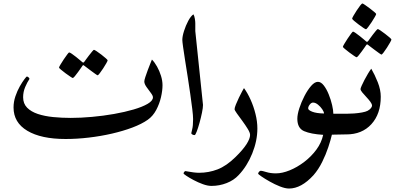

<svg xmlns="http://www.w3.org/2000/svg" viewBox="-20 -775 2278 1107"><path d="M917 -283.7Q917 -252.9 908.2 -214.6Q899.4 -176.3 880.6 -140.9Q861.8 -105.5 832 -84.5Q797.4 -60.1 743.7 -39.8Q689.9 -19.5 625.2 -4.6Q560.5 10.3 491.9 18.3Q423.3 26.4 358.4 26.4Q216.8 26.4 137.5 -21Q58.1 -68.4 58.1 -155.3Q58.1 -188 68.8 -219.7Q79.6 -251.5 94.2 -277.1Q108.9 -302.7 120.8 -318.4Q132.8 -334 134.8 -334Q137.7 -334 143.8 -329.6Q149.9 -325.2 149.9 -319.8Q137.2 -301.3 125.2 -273.2Q113.3 -245.1 113.3 -214.4Q113.3 -177.7 136.2 -154.3Q159.2 -130.9 198.2 -117.9Q237.3 -105 286.4 -100.1Q335.4 -95.2 387.7 -95.2Q445.3 -95.2 510.3 -101.1Q575.2 -106.9 637.5 -117.9Q699.7 -128.9 750.5 -143.8Q801.3 -158.7 831.5 -176.5Q861.8 -194.3 861.8 -213.9Q861.8 -223.6 849.4 -239.7Q836.9 -255.9 824.5 -273.7Q812 -291.5 812 -305.2Q812 -312.5 817.9 -330.8Q823.7 -349.1 831.8 -370.4Q839.8 -391.6 846.9 -409.2Q854 -426.8 856 -431.6Q871.6 -416 885.5 -391.1Q899.4 -366.2 908.2 -337.9Q917 -309.6 917 -283.7ZM600.6 -427.2Q600.6 -423.8 593 -410.4Q585.4 -397 575 -380.9Q564.5 -364.7 555.2 -352.8Q545.9 -340.8 543 -340.8Q541 -340.8 529.5 -348.9Q518.1 -356.9 503.7 -367.7Q489.3 -378.4 478.5 -386.7Q467.8 -395 466.8 -395.5Q462.9 -399.4 460 -399.4Q457.5 -399.4 454.6 -394.5Q454.1 -393.6 446.8 -383.1Q439.5 -372.6 429.7 -359.1Q419.9 -345.7 411.4 -335.4Q402.8 -325.2 399.4 -325.2Q397.5 -325.2 385.3 -333.3Q373 -341.3 357.9 -352.5Q342.8 -363.8 331.5 -373.3Q320.3 -382.8 320.3 -385.3Q320.3 -388.7 328.4 -402.3Q336.4 -416 347.4 -432.4Q358.4 -448.7 367.4 -460.7Q376.5 -472.7 378.4 -472.7Q382.8 -472.7 394.3 -464.8Q405.8 -457 418.9 -446.5Q432.1 -436 441.9 -427.5Q451.7 -418.9 452.6 -418.5Q457.5 -414.1 459.5 -414.1Q462.9 -414.1 467.3 -420.4Q467.8 -421.4 475.3 -431.6Q482.9 -441.9 492.9 -455.1Q502.9 -468.3 511.2 -478Q519.5 -487.8 521.5 -487.8Q524.9 -487.8 537.4 -479.5Q549.8 -471.2 564.5 -460Q579.1 -448.7 589.8 -439.2Q600.6 -429.7 600.6 -427.2Z M1150.4 -169.9Q1150.4 -153.8 1144.5 -125.2Q1138.7 -96.7 1130.4 -66.9Q1122.1 -37.1 1114.3 -16.6Q1106.4 3.9 1102.1 3.9Q1095.7 3.9 1089.4 0.7Q1083 -2.4 1083 -7.3Q1083 -11.2 1088.1 -30Q1093.3 -48.8 1093.3 -88.4Q1093.3 -107.9 1088.6 -146Q1084 -184.1 1077.1 -232.4Q1070.3 -280.8 1062.3 -331.5Q1054.2 -382.3 1047.1 -427.5Q1040 -472.7 1035.6 -504.2Q1031.2 -535.6 1031.2 -544.9Q1031.2 -565.4 1041 -596.4Q1050.8 -627.4 1065.4 -654.8Q1080.1 -682.1 1095.2 -692.4Q1100.6 -684.1 1103.3 -667.7Q1106 -651.4 1106 -641.1V-595.7Z M1463.9 -34.2Q1463.9 36.6 1434.3 109.9Q1404.8 183.1 1356 234.4Q1328.6 264.2 1286.9 280.5Q1245.1 296.9 1199.2 296.9Q1177.2 296.9 1149.7 286.9Q1122.1 276.9 1096.7 263.4Q1071.3 250 1054.7 238.8Q1038.1 227.5 1038.1 225.1Q1038.1 221.7 1042 216.6Q1045.9 211.4 1048.8 211.4Q1050.3 211.4 1063.5 213.9Q1076.7 216.3 1094.7 218.8Q1112.8 221.2 1127.9 221.2Q1183.1 221.2 1234.1 201.7Q1285.2 182.1 1337.4 130.9Q1380.9 88.4 1401.4 56.2Q1421.9 23.9 1421.9 2.9Q1421.9 -9.8 1408.4 -31.7Q1395 -53.7 1377.2 -77.9Q1359.4 -102.1 1345.9 -120.8Q1332.5 -139.6 1332.5 -145.5Q1332.5 -153.8 1340.1 -172.6Q1347.7 -191.4 1357.9 -212.6Q1368.2 -233.9 1376.7 -249.5Q1385.3 -265.1 1386.7 -267.1Q1407.2 -239.3 1424.8 -200.2Q1442.4 -161.1 1453.1 -117.9Q1463.9 -74.7 1463.9 -34.2Z M2006.8 -59.6Q2006.8 -49.3 2004.4 -35.4Q2002 -21.5 1994.1 -10.7Q1986.3 0 1969.7 0L1893.6 1.5Q1886.7 31.7 1872.8 73.7Q1858.9 115.7 1837.6 158.7Q1816.4 201.7 1787.6 234.9Q1717.3 312 1646.5 312Q1624.5 312 1594.2 300Q1564 288.1 1535.2 271.7Q1506.3 255.4 1487.3 242.2Q1468.3 229 1468.3 226.1Q1468.3 221.7 1473.4 215.6Q1478.5 209.5 1483.9 209.5Q1490.7 209.5 1515.4 217Q1540 224.6 1570.8 224.6Q1607.4 224.6 1650.4 207Q1693.4 189.5 1733.9 158.7Q1774.4 127.9 1804 87.9Q1833.5 47.9 1843.3 2.4Q1772.5 -2 1733.4 -18.8Q1694.3 -35.6 1694.3 -90.3Q1694.3 -115.2 1705.8 -150.9Q1717.3 -186.5 1735.4 -221.4Q1753.4 -256.3 1773.9 -279.8Q1794.4 -303.2 1813 -303.2Q1830.6 -303.2 1846.7 -282.5Q1862.8 -261.7 1875.2 -231Q1887.7 -200.2 1894.8 -169.4Q1901.9 -138.7 1901.9 -119.1H1969.7Q1986.3 -119.1 1994.1 -108.6Q2002 -98.1 2004.4 -84.2Q2006.8 -70.3 2006.8 -59.6ZM1848.1 -120.6Q1848.1 -129.9 1838.1 -144.8Q1828.1 -159.7 1813.5 -171.6Q1798.8 -183.6 1784.7 -183.6Q1774.9 -183.6 1765.9 -172.1Q1756.8 -160.6 1756.8 -149.9Q1756.8 -140.1 1780.3 -130.9Q1803.7 -121.6 1848.1 -120.6Z M2175.3 -217.3Q2175.3 -118.2 2121.3 -59.1Q2067.4 0 1976.6 0H1950.2Q1932.1 0 1924.1 -14.2Q1916 -28.3 1916 -60.5Q1916 -92.3 1925.3 -105.7Q1934.6 -119.1 1950.2 -119.1H1976.6Q1997.1 -119.1 2021.2 -120.8Q2045.4 -122.6 2066.9 -126.5Q2088.4 -130.4 2099.6 -136.2Q2112.8 -143.6 2118.9 -151.9Q2125 -160.2 2125 -165.5Q2125 -175.3 2115 -188.7Q2105 -202.1 2091.8 -216.1Q2078.6 -230 2068.6 -242.2Q2058.6 -254.4 2058.6 -261.7Q2058.6 -265.6 2064.9 -280.3Q2071.3 -294.9 2081.1 -313.7Q2090.8 -332.5 2101.6 -350.3Q2112.3 -368.2 2120.6 -378.9Q2140.6 -344.7 2158 -301Q2175.3 -257.3 2175.3 -217.3ZM2148.9 -694.3Q2148.9 -690.9 2141.1 -677.2Q2133.3 -663.6 2122.6 -647.2Q2111.8 -630.9 2102.5 -618.7Q2093.3 -606.4 2089.8 -606.4Q2086.9 -606.4 2074.5 -614.7Q2062 -623 2047.1 -634.3Q2032.2 -645.5 2021.2 -655Q2010.3 -664.6 2010.3 -667.5Q2010.3 -670.9 2018.1 -684.6Q2025.9 -698.2 2036.6 -714.6Q2047.4 -731 2056.6 -742.9Q2065.9 -754.9 2069.8 -754.9Q2072.3 -754.9 2084.5 -746.6Q2096.7 -738.3 2111.6 -727.1Q2126.5 -715.8 2137.7 -706.3Q2148.9 -696.8 2148.9 -694.3ZM2236.8 -546.9Q2236.8 -543.9 2229.2 -530.3Q2221.7 -516.6 2211.2 -500.5Q2200.7 -484.4 2191.7 -472.4Q2182.6 -460.4 2179.2 -460.4Q2177.2 -460.4 2165.8 -468.5Q2154.3 -476.6 2140.1 -487.3Q2126 -498 2115 -506.3Q2104 -514.6 2103.5 -515.1Q2099.1 -519 2096.2 -519Q2094.2 -519 2090.8 -514.2Q2090.3 -513.2 2083 -502.7Q2075.7 -492.2 2065.9 -478.8Q2056.2 -465.3 2047.6 -455.1Q2039.1 -444.8 2036.1 -444.8Q2033.7 -444.8 2021.5 -452.9Q2009.3 -460.9 1994.4 -472.2Q1979.5 -483.4 1968.3 -492.9Q1957 -502.4 1957 -504.9Q1957 -508.3 1965.1 -522Q1973.1 -535.6 1983.9 -552Q1994.6 -568.4 2003.9 -580.6Q2013.2 -592.8 2015.1 -592.8Q2019 -592.8 2030.5 -584.7Q2042 -576.7 2055.2 -566.2Q2068.4 -555.7 2078.1 -547.4Q2087.9 -539.1 2088.9 -538.1Q2093.8 -533.7 2095.7 -533.7Q2099.1 -533.7 2104 -540Q2104.5 -541 2112.1 -551.5Q2119.6 -562 2129.4 -575Q2139.2 -587.9 2147.5 -597.7Q2155.8 -607.4 2158.2 -607.4Q2161.6 -607.4 2173.8 -599.1Q2186 -590.8 2200.7 -579.6Q2215.3 -568.4 2226.1 -559.1Q2236.8 -549.8 2236.8 -546.9Z"/></svg>

Font: Scheherazade New SemiBold
Style: Regular
Weight: 600
Designer: SIL International
Foundry: SIL International
Version: Version 4.000